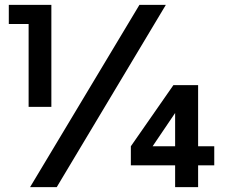

<svg xmlns="http://www.w3.org/2000/svg" viewBox="-20 -765 921 785"><path d="M97 -667H16V-745H190V-328H97ZM550 -745H658L212 0H103ZM696 -89H515V-167L689 -417H790V-167H856V-89H790V0H696ZM696 -167V-303L604 -167Z"/></svg>

Font: Evergrow Sans
Style: Bold
Weight: 700
Foundry: 10Web
Version: Version 1.000